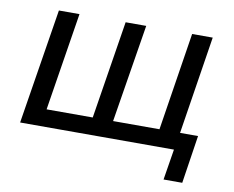

<svg xmlns="http://www.w3.org/2000/svg" viewBox="-70 -578 974 799"><g transform="rotate(10 416.5 -178.5)"><path d="M668 130 689 0H39L117 -487H204L138 -73H333L399 -487H486L419 -73H615L680 -487H767L702 -73H778L747 130Z"/></g></svg>

Font: Nunito Sans 12pt Medium
Style: Italic
Weight: 500
Italic angle: -9°
Designer: Vernon Adams
Foundry: Vernon Adams
Version: Version 3.101;gftools[0.9.27]